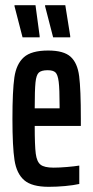

<svg xmlns="http://www.w3.org/2000/svg" viewBox="-20 -713 359 741"><path d="M292 -227H114Q114 -151 118 -120Q122 -89 136.5 -77.5Q151 -66 187 -66Q209 -66 238.5 -68.5Q268 -71 286 -74V-3Q264 2 231.5 5Q199 8 168 8Q103 8 73.5 -17.5Q44 -43 36 -95Q28 -147 28 -254Q28 -363 35.5 -414.5Q43 -466 72 -492Q101 -518 166 -518Q226 -518 252.5 -494Q279 -470 285.5 -419Q292 -368 292 -255ZM114 -295H210V-306Q210 -370 206.5 -397.5Q203 -425 194 -433.5Q185 -442 164 -442Q140 -442 130 -433Q120 -424 117 -395Q114 -366 114 -295ZM67 -569 36 -689V-693H117L133 -574V-569ZM185 -569 154 -689V-693H232L251 -574V-569Z"/></svg>

Font: Saira Ultra Condensed SemiBold
Style: Regular
Weight: 600
Width: 1
Designer: Hector Gatti with collaboration of the Omnibus-Type team
Foundry: Omnibus-Type
Version: Version 1.001; ttfautohint (v1.8)